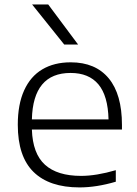

<svg xmlns="http://www.w3.org/2000/svg" viewBox="-20 -828 614 858"><path d="M525 -249H122.5Q126 -141.5 181 -91.8Q236 -42 342.5 -42Q410 -42 497.5 -67.5V-16Q411 9.5 335.5 9.5Q200.5 9.5 130 -59.5Q59.5 -128.5 59.5 -270.5Q59.5 -361.5 87.8 -424Q116 -486.5 169 -518Q222 -549.5 296 -549.5Q406.5 -549.5 465.8 -478Q525 -406.5 525 -269.5ZM122.5 -294.5H465Q462.5 -400 419.8 -451Q377 -502 295.5 -502Q127.5 -502 122.5 -294.5ZM267 -629 123.5 -808H195.5L329 -629Z"/></svg>

Font: Encode Sans Expanded Light
Style: Regular
Weight: 300
Width: 7
Designer: Multiple Designers
Foundry: Impallari Type
Version: Version 2.000